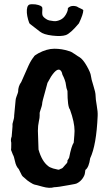

<svg xmlns="http://www.w3.org/2000/svg" viewBox="-20 -855 528 922"><path d="M380 -806Q380 -787 359 -743Q318 -694 296 -686.5Q274 -679 231.5 -684Q189 -689 172 -703Q127 -738 123.5 -740.5Q120 -743 115 -761Q110 -779 109 -793Q107 -827 121 -833Q131 -836 150 -834Q181 -829 183 -818Q184 -812 183 -802Q182 -792 183.5 -784Q185 -776 196 -767.5Q207 -759 216 -757Q225 -755 238.5 -753.5Q252 -752 269 -759.5Q286 -767 296.5 -785.5Q307 -804 306 -816Q317 -827 332.5 -826.5Q348 -826 355 -820Q380 -809 380 -806ZM162 -227 165 -137Q181 -80 212 -57Q217 -52 235 -46L260 -40Q265 -40 271 -44Q278 -46 281 -49Q288 -58 295 -65Q302 -72 301 -72Q305 -76 304 -85Q307 -88 312 -98Q323 -154 334 -170Q338 -214 338 -226Q338 -268 316 -329Q304 -343 304 -418Q298 -433 297 -445.5Q296 -458 290.5 -472.5Q285 -487 282 -492Q279 -497 278.5 -501.5Q278 -506 274 -513Q258 -537 225 -487L208 -457Q208 -455 198 -420Q182 -364 182.5 -357.5Q183 -351 171 -316Q170 -313 170.5 -302Q171 -291 166.5 -271.5Q162 -252 162 -227ZM48 -300 55 -374Q55 -380 59.5 -392Q64 -404 65 -407Q65 -409 67 -414Q67 -441 82 -461Q105 -514 117 -540Q129 -566 143 -583Q144 -588 164 -599Q205 -621 241 -621Q277 -621 310 -610Q321 -608 339.5 -595Q358 -582 361 -581Q378 -571 396.5 -538.5Q415 -506 416.5 -491Q418 -476 428.5 -443.5Q439 -411 439 -395.5Q439 -380 444.5 -349Q450 -318 449 -299Q443 -158 413 -95Q407 -51 390 -39L388 -25Q387 -13 376.5 2Q366 17 350 25Q347 28 310 34Q257 44 240 44Q218 51 184.5 41.5Q151 32 146 31.5Q141 31 124.5 20.5Q108 10 103 4Q87 -8 84 -15L70 -43Q57 -56 52 -80.5Q47 -105 42 -112Q37 -123 33 -135Q34 -142 34 -160V-170Q30 -185 36 -199Q37 -206 37.5 -216.5Q38 -227 40 -247V-260Q49 -290 48 -300Z"/></svg>

Font: Caveat Brush
Style: Regular
Weight: 400
Designer: Pablo Impallari
Foundry: Creative Lab NY
Version: Version 1.096; ttfautohint (v1.3)